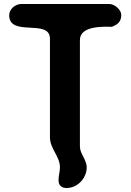

<svg xmlns="http://www.w3.org/2000/svg" viewBox="-20 -727 658 961"><path d="M273 175C273 201 288 214 313 214C369 214 414 164 414 111C414 72 380 43 380 7V-527C380 -601 505 -593 540 -593C570 -604 587 -620 587 -652C587 -678 554 -707 527 -707H87C56 -707 26 -681 26 -651C26 -539 230 -636 230 -533V-40C230 18 280 55 280 110C280 132 273 152 273 175Z"/></svg>

Font: Asimov Print
Style: Regular
Weight: 500
Designer: Google
Version: Version 2.000980: 2014